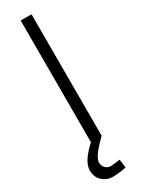

<svg xmlns="http://www.w3.org/2000/svg" viewBox="-236 -721 709 951"><g transform="rotate(-30 118.0 -245.5)"><path d="M87 0V-695H149V0Q71 75 71 107Q71 127 83.5 140Q96 153 115 153L167 147L173 195Q131 204 96.5 204Q62 204 37 181Q12 158 12 119Q12 69 88 0Z"/></g></svg>

Font: Titillium Web Light
Style: Regular
Weight: 300
Version: Version 1.002;PS 57.000;hotconv 1.0.70;makeotf.lib2.5.55311